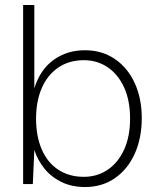

<svg xmlns="http://www.w3.org/2000/svg" viewBox="-20 -740 638 772"><path d="M322 12Q268 12 226.5 -8.5Q185 -29 158 -63Q131 -97 118 -137L112 0H73V-720H118V-385Q142 -461 196 -499.5Q250 -538 321 -538Q390 -538 441.5 -503Q493 -468 521.5 -406.5Q550 -345 550 -265Q550 -185 522 -122.5Q494 -60 442.5 -24Q391 12 322 12ZM317 -29Q371 -29 413 -57.5Q455 -86 479 -138.5Q503 -191 503 -263Q503 -336 479 -388.5Q455 -441 413 -469.5Q371 -498 317 -498Q258 -498 214.5 -468.5Q171 -439 148 -386Q125 -333 125 -263Q125 -192 148 -139Q171 -86 214.5 -57.5Q258 -29 317 -29Z"/></svg>

Font: DM Sans 9pt ExtraLight
Style: Regular
Weight: 250
Version: Version 4.004;gftools[0.9.30]